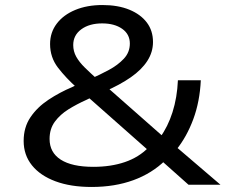

<svg xmlns="http://www.w3.org/2000/svg" viewBox="-20 -734 906 763"><path d="M344 9Q261 9 200.5 -13.5Q140 -36 107 -77Q74 -118 74 -174Q74 -228 101 -268Q128 -308 172.5 -337.5Q217 -367 267 -388L303 -406L287 -384Q242 -424 210.5 -465Q179 -506 179 -559Q179 -605 205.5 -640Q232 -675 279 -694.5Q326 -714 387 -714Q449 -714 494 -695.5Q539 -677 563.5 -644.5Q588 -612 588 -567Q588 -527 565.5 -492Q543 -457 500 -427Q457 -397 395 -370L404 -389L631 -189L616 -188Q647 -230 665.5 -288Q684 -346 687 -415H778Q774 -330 748 -260Q722 -190 680 -138L676 -154L856 0H729L620 -97H637Q584 -45 510 -18Q436 9 344 9ZM351 -71Q421 -71 476.5 -90Q532 -109 570 -148L571 -135L321 -356L358 -354L323 -337Q285 -320 252 -299.5Q219 -279 198 -250.5Q177 -222 177 -182Q177 -128 221.5 -99.5Q266 -71 351 -71ZM386 -641Q335 -641 303 -617.5Q271 -594 271 -555Q271 -530 283 -508.5Q295 -487 317.5 -465Q340 -443 369 -417L343 -422Q377 -437 412.5 -456Q448 -475 472 -500.5Q496 -526 496 -561Q496 -598 465.5 -619.5Q435 -641 386 -641Z"/></svg>

Font: Nunito Sans 10pt Expanded Medium
Style: Regular
Weight: 500
Width: 7
Designer: Vernon Adams
Foundry: Vernon Adams
Version: Version 3.101;gftools[0.9.27]